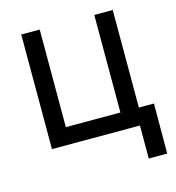

<svg xmlns="http://www.w3.org/2000/svg" viewBox="-105 -631 804 878"><g transform="rotate(-15 297.0 -192.5)"><path d="M75.2 0V-542.5H162.6V-80.6H420.9V-542.5H508.3V0ZM491.7 156.2V0H455.1V-80.6H579.6L579.1 156.2Z"/></g></svg>

Font: Inter 16pt
Style: Regular
Weight: 400
Version: Version 4.001;git-66647c0bb